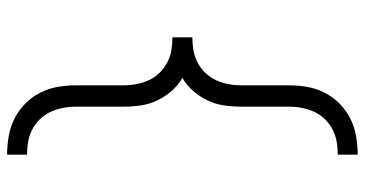

<svg xmlns="http://www.w3.org/2000/svg" viewBox="-263 -610 1026 540"><g transform="rotate(-90 250.0 -340.0)"><path d="M85 153V97Q103 97 121 94Q139 91 155.5 82.5Q172 74 185 60.5Q198 47 205.5 30.5Q213 14 216.5 -4Q220 -22 220 -40V-175Q220 -199 223.5 -223Q227 -247 237.5 -269Q248 -291 264 -309.5Q280 -328 301 -340Q280 -352 264 -370.5Q248 -389 237.5 -411Q227 -433 223.5 -457Q220 -481 220 -505V-640Q220 -658 216.5 -676Q213 -694 205.5 -710.5Q198 -727 185 -740.5Q172 -754 155.5 -762.5Q139 -771 121 -774Q103 -777 85 -777V-833Q111 -833 137 -828.5Q163 -824 186 -812.5Q209 -801 228 -782.5Q247 -764 259 -740.5Q271 -717 275.5 -691.5Q280 -666 280 -640V-505Q280 -487 283.5 -469Q287 -451 294.5 -434.5Q302 -418 315 -404.5Q328 -391 344.5 -382.5Q361 -374 379 -371Q397 -368 415 -368V-312Q397 -312 379 -309Q361 -306 344.5 -297.5Q328 -289 315 -275.5Q302 -262 294.5 -245.5Q287 -229 283.5 -211Q280 -193 280 -175V-40Q280 -14 275.5 11.5Q271 37 259 60.5Q247 84 228 102.5Q209 121 186 132.5Q163 144 137 148.5Q111 153 85 153Z"/></g></svg>

Font: Iosevka SS04 Light
Style: Regular
Weight: 300
Monospace: yes
Designer: Belleve Invis
Foundry: Belleve Invis
Version: Version 19.0.0; ttfautohint (v1.8.4)